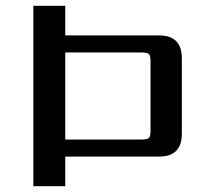

<svg xmlns="http://www.w3.org/2000/svg" viewBox="-20 -642 713 662"><path d="M499 -192V-430Q499 -450 493.5 -455.5Q488 -461 468 -461H205V-161H468Q488 -161 493.5 -166.5Q499 -172 499 -192ZM205 -520H528Q607 -520 607 -441V-181Q607 -102 528 -102H205V0H95V-622H205Z"/></svg>

Font: Sarpanch Medium
Style: Regular
Weight: 500
Designer: Manushi Parikh (Devanagari and Latin), Jyotish Sonowal (Devanagari)
Foundry: Indian Type Foundry
Version: Version 2.004;PS 1.0;hotconv 1.0.78;makeotf.lib2.5.61930; tt